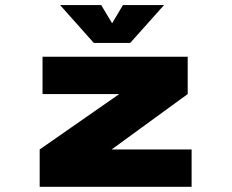

<svg xmlns="http://www.w3.org/2000/svg" viewBox="-20 -718 890 738"><path d="M610.5 -698.5 480.5 -553H340.5L211 -698.5H369L411 -628.5L452.5 -698.5ZM409 -143.5H716.5V0H132.5V-143.5L438.5 -356.5H143.5V-500H701.5V-356.5Z"/></svg>

Font: League Mono Wide ExtraBold
Style: Regular
Weight: 800
Width: 8
Designer: Tyler Finck
Foundry: The League of Moveable Type / Tyler Finck
Version: Version 2.210